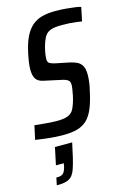

<svg xmlns="http://www.w3.org/2000/svg" viewBox="-150 -763 742 1109"><g transform="rotate(-15 221.0 -208.5)"><path d="M162 8Q135 8 104 6Q73 4 44 0Q15 -4 -7 -7L11 -90Q33 -88 56.5 -85.5Q80 -83 102 -81.5Q124 -80 140 -80Q162 -80 179 -82Q196 -84 209.5 -89.5Q223 -95 233 -105Q240 -111 247 -126Q254 -141 260 -160Q266 -179 270 -198.5Q274 -218 276.5 -234.5Q279 -251 279 -260Q279 -275 273.5 -282.5Q268 -290 256 -295Q244 -300 223 -304L126 -325Q95 -332 83 -351.5Q71 -371 71 -407Q71 -426 74.5 -450Q78 -474 84 -502Q96 -559 114.5 -596.5Q133 -634 158.5 -656Q184 -678 218.5 -687Q253 -696 298 -696Q333 -696 363.5 -693Q394 -690 416.5 -687Q439 -684 449 -680L432 -598Q421 -600 402 -602.5Q383 -605 360.5 -606.5Q338 -608 315 -608Q290 -608 272 -605.5Q254 -603 241.5 -597.5Q229 -592 220 -583Q210 -573 202 -554.5Q194 -536 188 -514.5Q182 -493 179 -473.5Q176 -454 176 -442Q176 -423 185.5 -416.5Q195 -410 216 -405L304 -387Q326 -382 344 -373.5Q362 -365 373 -346.5Q384 -328 384 -292Q384 -282 383 -268.5Q382 -255 379.5 -238.5Q377 -222 372 -202Q359 -139 342 -98Q325 -57 300.5 -34Q276 -11 242 -1.5Q208 8 162 8ZM46 279 55 235Q76 235 86.5 230.5Q97 226 103 216Q109 206 114 188L118 166H71L93 62H196L177 148Q168 186 159 212Q150 238 137 252.5Q124 267 102.5 273Q81 279 46 279Z"/></g></svg>

Font: Saira Condensed Medium
Style: Italic
Weight: 500
Width: 3
Italic angle: -12°
Designer: Hector Gatti with collaboration of the Omnibus-Type team
Foundry: Omnibus-Type
Version: Version 1.101